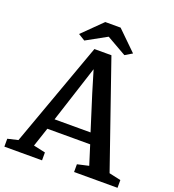

<svg xmlns="http://www.w3.org/2000/svg" viewBox="-164 -1063 1074 1188"><g transform="rotate(20 373.5 -469.0)"><path d="M324 -938H425L552 -814L505 -786L375 -860L241 -786L197 -813ZM69 -68 318 -758H430L669 -68L746 -51V0H460V-51L535 -68L495 -195H213L171 -69L249 -52V0H1V-52ZM399 -496 356 -639 235 -265H472Z"/></g></svg>

Font: Martel
Style: Bold
Weight: 700
Designer: Dan Reynolds
Foundry: Dan Reynolds
Version: Version 1.001; ttfautohint (v1.1) -l 5 -r 5 -G 72 -x 0 -D la